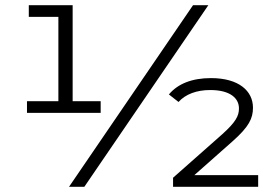

<svg xmlns="http://www.w3.org/2000/svg" viewBox="-20 -720 1069 740"><path d="M368 -330H260V-700H91V-655H205V-330H84V-285H368ZM724 -700 246 0H305L783 -700ZM729 -45 877 -176C940 -232 955 -264 955 -305C955 -369 901 -419 793 -419C720 -419 665 -397 631 -356L668 -327C695 -357 738 -373 790 -373C868 -373 901 -341 901 -302C901 -273 888 -249 837 -203L647 -35V0H975V-45Z"/></svg>

Font: Montserrat Lite
Style: Regular
Weight: 400
Designer: Julieta Ulanovsky
Foundry: Julieta Ulanovsky
Version: Version 7.200;PS 007.200;hotconv 1.0.88;makeotf.lib2.5.64775